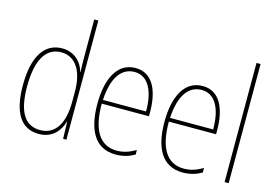

<svg xmlns="http://www.w3.org/2000/svg" viewBox="-98 -966 1704 1183"><g transform="rotate(15 753.5 -375.0)"><path d="M221 10C310 10 354 -50 370 -108H372L375 0H396V-760H370V-511C370 -483 371 -456 372 -425H370C356 -481 308 -537 227 -537C114 -537 50 -439 50 -255C50 -82 107 10 221 10ZM223 -15C121 -15 77 -101 77 -255C77 -425 130 -512 227 -512C319 -512 370 -430 370 -300V-234C370 -100 322 -15 223 -15Z M695 -537C578 -537 523 -423 523 -263C523 -97 580 10 711 10C759 10 797 -2 832 -22V-51C789 -26 754 -15 711 -15C603 -15 548 -106 549 -271H850V-298C850 -424 809 -537 695 -537ZM695 -512C786 -512 826 -417 825 -295H550C558 -440 612 -512 695 -512Z M1123 -537C1006 -537 951 -423 951 -263C951 -97 1008 10 1139 10C1187 10 1225 -2 1260 -22V-51C1217 -26 1182 -15 1139 -15C1031 -15 976 -106 977 -271H1278V-298C1278 -424 1237 -537 1123 -537ZM1123 -512C1214 -512 1254 -417 1253 -295H978C986 -440 1040 -512 1123 -512Z M1431 0V-760H1405V0Z"/></g></svg>

Font: Noto Sans Thai Cond Thin
Style: Regular
Weight: 100
Width: 3
Designer: Monotype Design Team
Foundry: Monotype Imaging Inc.
Version: Version 2.002